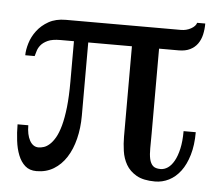

<svg xmlns="http://www.w3.org/2000/svg" viewBox="-42 -519 655 575"><g transform="rotate(5 286.0 -231.0)"><path d="M552.7 -146Q552.7 -106.9 543.9 -77.4Q535.2 -47.9 520.3 -28.1Q505.4 -8.3 485.6 1.7Q465.8 11.7 443.8 11.7Q408.7 11.7 387.9 -0.2Q367.2 -12.2 356.7 -30.5Q346.2 -48.8 343 -71Q339.8 -93.3 339.8 -113.8V-385.7H208.5V-165.5Q208.5 -128.4 200.4 -95.9Q192.4 -63.5 177 -39.6Q161.6 -15.6 139.2 -2Q116.7 11.7 87.4 11.7Q66.4 11.7 53.2 0Q40 -11.7 32.5 -30.8Q24.9 -49.8 22 -74Q19 -98.1 19 -123H51.3Q51.3 -94.7 61 -77.1Q70.8 -59.6 87.4 -59.6Q94.7 -59.6 103.3 -62.3Q111.8 -64.9 120.6 -72.8Q129.4 -80.6 137.5 -94.5Q145.5 -108.4 151.9 -131.3Q158.2 -154.3 161.9 -187Q165.5 -219.7 165.5 -264.6V-385.7H125Q100.6 -385.7 86.9 -379.4Q73.2 -373 66.2 -364.3Q59.1 -355.5 56.6 -346.2Q54.2 -336.9 52.2 -331.1H23.9Q23.9 -347.2 30 -367.4Q36.1 -387.7 49.6 -405.5Q63 -423.3 84.2 -435.3Q105.5 -447.3 135.7 -447.3H481.9Q498 -447.3 511.7 -454.8Q525.4 -462.4 528.3 -472.7H552.7Q552.7 -455.1 549.1 -439.2Q545.4 -423.3 536.9 -411.4Q528.3 -399.4 514.4 -392.6Q500.5 -385.7 480.5 -385.7H421.4V-129.9Q421.4 -105.5 421.1 -86.4Q420.9 -67.4 423.8 -54.2Q426.8 -41 434.1 -33.9Q441.4 -26.9 457 -26.9Q468.3 -26.9 478.8 -33.9Q489.3 -41 497.6 -55.7Q505.9 -70.3 511 -92.8Q516.1 -115.2 516.1 -146Z"/></g></svg>

Font: Doulos SIL
Style: Regular
Weight: 400
Designer: Walt Agee, Victor Gaultney, Peter Martin, Debbi Hosken
Foundry: SIL International
Version: Version 4.110; 2011; Maintenance release